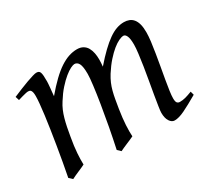

<svg xmlns="http://www.w3.org/2000/svg" viewBox="-98 -633 918 828"><g transform="rotate(-30 360.5 -218.5)"><path d="M689.9 -35.2Q644.5 -8.8 614.7 5.6Q585 20 564 20Q549.8 20 539.8 4.6Q529.8 -10.7 529.8 -37.1Q529.8 -45.9 533.2 -67.9Q536.6 -89.8 541.5 -119.4Q546.4 -148.9 552.5 -182.6Q558.6 -216.3 563.5 -248.3Q568.4 -280.3 571.8 -307.6Q575.2 -335 575.2 -351.1Q575.2 -381.3 569.1 -394.3Q563 -407.2 554.2 -407.2Q544.9 -407.2 530.8 -400.6Q516.6 -394 499.5 -380.1Q482.4 -366.2 463.1 -344.5Q443.8 -322.8 424.8 -293Q414.1 -275.9 407 -259.3Q399.9 -242.7 395.3 -224.9Q390.6 -207 387.2 -187.3Q383.8 -167.5 379.9 -144Q373 -99.6 371.3 -67.9Q369.6 -36.1 371.1 -12.2Q364.3 -8.8 354.5 -4.6Q344.7 -0.5 334.5 3.9Q324.2 8.3 314.7 12.5Q305.2 16.6 298.8 20L283.2 4.9Q293.9 -44.9 304 -98.6Q314 -152.3 321.8 -200.4Q329.6 -248.5 334.2 -286.1Q338.9 -323.7 338.9 -341.8Q338.9 -378.9 331.3 -393.1Q323.7 -407.2 310.1 -407.2Q303.7 -407.2 290.5 -400.9Q277.3 -394.5 260.3 -380.6Q243.2 -366.7 223.9 -345.2Q204.6 -323.7 186 -293.9Q175.8 -278.3 168.7 -261.7Q161.6 -245.1 156.5 -226.8Q151.4 -208.5 147.2 -188Q143.1 -167.5 139.2 -144Q131.3 -99.6 129.2 -67.6Q127 -35.6 127.9 -12.2Q121.6 -8.8 112.1 -4.6Q102.5 -0.5 92.5 3.9Q82.5 8.3 73.2 12.5Q64 16.6 58.1 20L42 4.9Q48.8 -29.3 55.4 -66.7Q62 -104 68.1 -141.1Q74.2 -178.2 79.6 -213.6Q85 -249 88.9 -279.3Q92.8 -309.6 95 -333.3Q97.2 -356.9 97.2 -371.1Q97.2 -382.3 95.7 -388.9Q94.2 -395.5 91.6 -399.2Q88.9 -402.8 85.4 -403.8Q82 -404.8 78.1 -404.8Q73.2 -404.8 64.7 -402.8Q56.2 -400.9 47.4 -398.4Q37.1 -395.5 25.9 -392.1L20 -411.1Q40.5 -419.9 61 -428.2Q81.5 -436.5 99.1 -442.9Q116.7 -449.2 129.9 -453.1Q143.1 -457 148.9 -457Q156.2 -457 160.6 -454.6Q165 -452.1 167.2 -446Q169.4 -439.9 170.2 -429Q170.9 -418 170.9 -400.9Q170.9 -395.5 170.2 -387.5Q169.4 -379.4 168.7 -369.9Q168 -360.4 166.7 -350.1Q165.5 -339.8 165 -331.1Q193.8 -365.2 219 -389.4Q244.1 -413.6 266.8 -428.5Q289.6 -443.4 310.3 -450.2Q331.1 -457 351.1 -457Q369.1 -457 381.3 -449.7Q393.6 -442.4 400.4 -430.2Q407.2 -418 410.2 -402.6Q413.1 -387.2 413.1 -371.1Q413.1 -361.8 412.6 -354.2Q412.1 -346.7 411.1 -335.9Q439.5 -368.7 463.4 -391.6Q487.3 -414.6 508.1 -429.2Q528.8 -443.8 547.6 -450.4Q566.4 -457 585 -457Q599.1 -457 610.8 -452.4Q622.6 -447.8 630.9 -437.5Q639.2 -427.2 643.6 -410.9Q647.9 -394.5 647.9 -371.1Q647.9 -352.5 644.8 -326.4Q641.6 -300.3 636.7 -271Q631.8 -241.7 626.5 -210.9Q621.1 -180.2 616.2 -152.6Q611.3 -125 608.2 -102.3Q605 -79.6 605 -65.9Q605 -49.3 609.9 -43.7Q614.7 -38.1 623 -38.1Q637.2 -38.1 651.1 -41.7Q665 -45.4 685.1 -53.2Z"/></g></svg>

Font: Gentium Plus Am
Style: Italic
Weight: 400
Italic angle: -8°
Designer: J. Victor Gaultney, Annie Olsen, Iska Routamaa, Becca Hirsbrunner
Foundry: SIL International
Version: Version 5.000